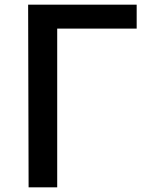

<svg xmlns="http://www.w3.org/2000/svg" viewBox="-20 -769 642 819"><path d="M102 30H224V-647H563V-749H100Z"/></svg>

Font: GenEiGothic-pro-SemiBold
Style: Regular
Weight: 500
Designer: Ryoko NISHIZUKA (kana & ideographs); Paul D. Hunt (Latin, Greek & Cyrillic); Wenlong ZHANG (bopomofo); Sandoll Communica
Foundry: Adobe Systems Incorporated; o_tamon
Version: Version 1.000.140830